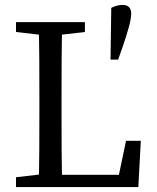

<svg xmlns="http://www.w3.org/2000/svg" viewBox="-20 -760 637 780"><path d="M45 0H185V-55H175L45 -40V0ZM137 0H233C230 -101 230 -205 230 -290V-360C230 -463 230 -567 233 -670H137C140 -569 140 -465 140 -360V-310C140 -207 140 -103 137 0ZM185 0H542L552 -188H492L457 -21L493 -50H185V0ZM45 -630 175 -615H195L325 -630V-670H45V-630ZM478 -740C463 -740 448 -736 432 -728L429 -518H460L479 -572C495 -619 513 -675 513 -704C513 -726 503 -740 478 -740Z"/></svg>

Font: Source Serif Variable
Style: Regular
Weight: 389
Designer: Frank Grießhammer
Foundry: Adobe Systems Incorporated
Version: Version 3.001;hotconv 1.0.111;makeotfexe 2.5.65597